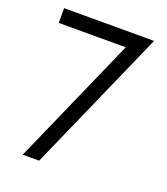

<svg xmlns="http://www.w3.org/2000/svg" viewBox="-127 -767 746 856"><g transform="rotate(20 246.5 -338.5)"><path d="M80 0 348 -607H30V-677H457L158 0Z"/></g></svg>

Font: Glacial Indifference
Style: Regular
Weight: 400
Designer: Alfredo Marco Pradil
Version: Version 1.00